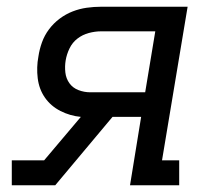

<svg xmlns="http://www.w3.org/2000/svg" viewBox="-20 -550 640 570"><path d="M15 0V-74H111L220 -203Q188 -206 159.5 -220.5Q131 -235 113.5 -260Q96 -285 92 -317.5Q88 -350 94 -382Q97 -403 104.5 -424Q112 -445 125.5 -463Q139 -481 157 -494.5Q175 -508 195.5 -516Q216 -524 237.5 -527Q259 -530 280 -530H537L461 -74H512V0H366L399 -203H314L144 0ZM411 -276 441 -457H280Q262 -457 243.5 -452Q225 -447 210 -435.5Q195 -424 186.5 -406.5Q178 -389 175 -371Q172 -353 174 -335Q176 -317 186 -303Q196 -289 213 -282.5Q230 -276 248 -276Z"/></svg>

Font: Iosevka Slab Extended
Style: Italic
Weight: 400
Width: 7
Italic angle: -9°
Monospace: yes
Designer: Belleve Invis
Foundry: Belleve Invis
Version: Version 11.1.0; ttfautohint (v1.8.3)